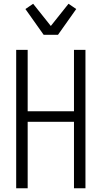

<svg xmlns="http://www.w3.org/2000/svg" viewBox="-20 -1000 540 1020"><path d="M66 0V-735H127V-409H373V-735H434V0H373V-353H127V0ZM212 -815 115 -952 156 -980 250 -862 344 -980 385 -952 288 -815Z"/></svg>

Font: Iosevka Fixed SS04 Light
Style: Regular
Weight: 300
Monospace: yes
Designer: Belleve Invis
Foundry: Belleve Invis
Version: Version 32.5.0